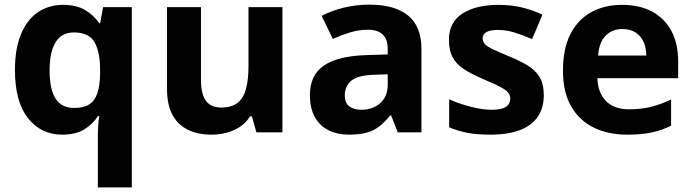

<svg xmlns="http://www.w3.org/2000/svg" viewBox="-20 -577 3020 837"><path d="M406.6 11Q406.6 -9 408.1 -30Q409.6 -51.1 412.6 -71H407.1Q385.9 -37.4 348.7 -13.7Q311.4 10 251 10Q159.4 10 102.3 -61.5Q45.2 -132.9 45.2 -272.1Q45.2 -364.9 71.6 -428.2Q98 -491.5 145.1 -523.7Q192.3 -555.8 254.4 -555.8Q314.1 -555.8 352 -532.7Q390 -509.5 412.7 -475.8H416.5L429.5 -545.8H554.6V240H406.6ZM303.5 -106.3Q345 -106.3 369.3 -122.1Q393.7 -138 404.5 -170.8Q415.4 -203.7 416.4 -252.9V-270.9Q416.4 -351.3 391.8 -393.5Q367.1 -435.6 302.2 -435.6Q248.4 -435.6 222.3 -392.9Q196.2 -350.2 196.2 -269.9Q196.2 -187.7 222.3 -147Q248.5 -106.3 303.5 -106.3Z M1211.2 -545.8V0H1097.9L1078 -70H1070.1Q1053.1 -42 1026.6 -24.5Q1000.1 -7 968.1 1.5Q936.1 10 902.1 10Q844 10 800 -11Q756 -32 732 -76Q708.1 -120 708.1 -189.9V-545.8H856.1V-226.4Q856.1 -168.3 877.2 -138.3Q898.3 -108.2 944.6 -108.2Q990.8 -108.2 1016.5 -129.3Q1042.1 -150.3 1052.7 -190.4Q1063.2 -230.4 1063.2 -288.5V-545.8Z M1590.8 -556.8Q1700.6 -556.8 1758.9 -509.4Q1817.2 -462 1817.2 -364V0H1713.9L1685 -74H1681Q1658 -45 1633.5 -26Q1609 -7 1577.5 1.5Q1546 10 1500.1 10Q1452.1 10 1413.6 -8.5Q1375.1 -27 1353.1 -65.4Q1331.1 -103.9 1331.1 -162.8Q1331.1 -249.7 1392.1 -291.2Q1453.1 -332.7 1575.3 -336.7L1670.2 -339.7V-363.9Q1670.2 -407.2 1647.6 -427.3Q1625 -447.4 1584.8 -447.4Q1544.8 -447.4 1506.8 -435.9Q1468.8 -424.4 1430.8 -407.4L1382.2 -507.9Q1426 -530.8 1479.5 -543.8Q1532.9 -556.8 1590.8 -556.8ZM1611.9 -251.1Q1539.4 -249.1 1511.2 -225Q1483.1 -201 1483.1 -161.8Q1483.1 -127.6 1503.2 -113Q1523.3 -98.4 1555.5 -98.4Q1603.8 -98.4 1637 -127Q1670.2 -155.7 1670.2 -208.1V-253.1Z M2350.6 -161.8Q2350.6 -106.8 2324.6 -68.4Q2298.6 -29.9 2246.7 -10Q2194.7 10 2117.9 10Q2060.9 10 2019.9 2.5Q1978.9 -5 1938.1 -22V-144.3Q1981.9 -124.4 2032.8 -111.4Q2083.7 -98.4 2122.9 -98.4Q2167.2 -98.4 2185.9 -111.5Q2204.6 -124.7 2204.6 -145.9Q2204.6 -160 2197 -171.1Q2189.5 -182.2 2164.4 -196.2Q2139.4 -210.2 2086.4 -232.2Q2035.4 -254.2 2002.3 -275.6Q1969.2 -297.1 1953.2 -327.6Q1937.1 -358 1937.1 -404Q1937.1 -479.9 1996 -517.9Q2055 -555.8 2152.9 -555.8Q2203.8 -555.8 2249.8 -545.8Q2295.7 -535.9 2344.5 -513L2299.8 -406.6Q2259.9 -423.5 2223.8 -435Q2187.8 -446.5 2150.8 -446.5Q2117.4 -446.5 2100.7 -437.3Q2084.1 -428.2 2084.1 -410Q2084.1 -396.8 2092.6 -386.3Q2101.2 -375.7 2125.8 -363.6Q2150.4 -351.6 2198.4 -331.6Q2245.5 -312.6 2279.5 -292.1Q2313.6 -271.6 2332.1 -241.1Q2350.6 -210.7 2350.6 -161.8Z M2691.8 -555.8Q2767.7 -555.8 2822.1 -526.8Q2876.5 -497.8 2906.5 -442.8Q2936.4 -387.8 2936.4 -307.9V-236.2H2584.2Q2586.2 -172.8 2621.8 -136.6Q2657.5 -100.4 2720.8 -100.4Q2773.7 -100.4 2816.7 -110.9Q2859.6 -121.4 2905.5 -143.3V-28.9Q2865.5 -9 2821.1 0.5Q2776.7 10 2713.8 10Q2631.9 10 2569 -20.5Q2506 -51 2470.1 -113Q2434.2 -175 2434.2 -268.9Q2434.2 -364.8 2466.6 -428.3Q2499.1 -491.8 2557 -523.8Q2614.9 -555.8 2691.8 -555.8ZM2692.8 -450.4Q2649.5 -450.4 2620.8 -422.2Q2592.2 -394 2587.2 -334.8H2797.2Q2797.2 -368 2785.7 -394.1Q2774.1 -420.2 2751 -435.3Q2728 -450.4 2692.8 -450.4Z"/></svg>

Font: Noto Sans Hebrew
Style: Regular
Weight: 400
Designer: Monotype Design Team
Foundry: Monotype Imaging Inc.
Version: Version 2.003;January 10, 2023;FontCreator 14.0.0.2877 64-bi